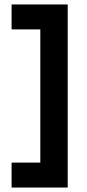

<svg xmlns="http://www.w3.org/2000/svg" viewBox="-20 -746 389 862"><path d="M32 96H284V-726H32V-614H161V-16H32Z"/></svg>

Font: MV Cash
Style: Bold
Weight: 700
Designer: Rodrigo Fuenzalida
Foundry: fragTYPE
Version: Version 1.100;Glyphs 3.1.2 (3151)